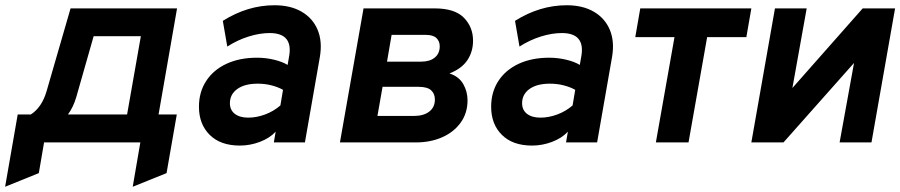

<svg xmlns="http://www.w3.org/2000/svg" viewBox="-40 -543 3433 732"><path d="M-20.5 169 27.5 -106.5H77.5Q119.5 -133.5 137.5 -195L229 -511H635L564.5 -106.5H634L595 117L466 169L495 0H128L108 117ZM219 -106.5H444.5L497 -405H317L251 -173.5Q245 -153 237 -136.5Q229 -120 219 -106.5Z M874.5 12Q800.5 12 759.5 -28.8Q718.5 -69.5 718.5 -136Q718.5 -192 746 -234.2Q773.5 -276.5 823.5 -299.8Q873.5 -323 940 -323Q972.5 -323 1004.2 -315.5Q1036 -308 1056.5 -295.5L1061.5 -324Q1080 -417 988 -417Q950.5 -417 908 -403.8Q865.5 -390.5 826.5 -365.5L809.5 -463.5Q904 -523 1006.5 -523Q1068 -523 1110.2 -498.2Q1152.5 -473.5 1171 -429.2Q1189.5 -385 1179.5 -326L1122.5 0H1004L1011 -41Q988.5 -16.5 951 -2.2Q913.5 12 874.5 12ZM906.5 -94.5Q938 -94.5 970.5 -106.5Q1003 -118.5 1029 -141L1039 -200.5Q1020.5 -211 995.5 -217.5Q970.5 -224 942.5 -224Q893 -224 864.8 -203.8Q836.5 -183.5 836.5 -149.5Q836.5 -123.5 855.2 -109Q874 -94.5 906.5 -94.5Z M1256 0 1346 -511H1617.5Q1694 -511 1728.8 -475.2Q1763.5 -439.5 1763.5 -388Q1763.5 -346 1741.8 -313.5Q1720 -281 1673.5 -263Q1709.5 -251.5 1726 -222.8Q1742.5 -194 1742.5 -160.5Q1742.5 -112 1716.5 -75.8Q1690.5 -39.5 1646 -19.8Q1601.5 0 1545 0ZM1435.5 -308H1566Q1598.5 -308 1617.5 -323.5Q1636.5 -339 1636.5 -366.5Q1636.5 -385.5 1624 -397.8Q1611.5 -410 1583.5 -410H1453ZM1399 -101H1538.5Q1575 -101 1596.5 -117.5Q1618 -134 1618 -163.5Q1618 -186 1603.5 -199Q1589 -212 1555.5 -212H1418.5Z M1988.5 12Q1914.5 12 1873.5 -28.8Q1832.5 -69.5 1832.5 -136Q1832.5 -192 1860 -234.2Q1887.5 -276.5 1937.5 -299.8Q1987.5 -323 2054 -323Q2086.5 -323 2118.2 -315.5Q2150 -308 2170.5 -295.5L2175.5 -324Q2194 -417 2102 -417Q2064.5 -417 2022 -403.8Q1979.5 -390.5 1940.5 -365.5L1923.5 -463.5Q2018 -523 2120.5 -523Q2182 -523 2224.2 -498.2Q2266.5 -473.5 2285 -429.2Q2303.5 -385 2293.5 -326L2236.5 0H2118L2125 -41Q2102.5 -16.5 2065 -2.2Q2027.5 12 1988.5 12ZM2020.5 -94.5Q2052 -94.5 2084.5 -106.5Q2117 -118.5 2143 -141L2153 -200.5Q2134.5 -211 2109.5 -217.5Q2084.5 -224 2056.5 -224Q2007 -224 1978.8 -203.8Q1950.5 -183.5 1950.5 -149.5Q1950.5 -123.5 1969.2 -109Q1988 -94.5 2020.5 -94.5Z M2460.5 0 2531.5 -401.5H2382L2401 -511H2824.5L2805.5 -401.5H2656L2585 0Z M2824.5 0 2914.5 -511H3035.5L2981 -207.5L3249 -511H3372.5L3282.5 0H3161L3216 -303L2947 0Z"/></svg>

Font: Overpass
Style: Bold Italic
Weight: 700
Italic angle: -10°
Designer: Delve Withrington, Dave Bailey, Thomas Jockin
Foundry: Delve Fonts LLC
Version: Version 4.000; ttfautohint (v1.8.3)